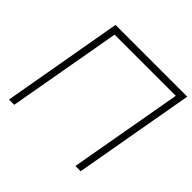

<svg xmlns="http://www.w3.org/2000/svg" viewBox="-182 -937 1124 1124"><g transform="rotate(45 380.0 -375.0)"><path d="M628 0H584.5L709.5 -706H203L78 0H34.5L166.5 -750H760.5Z"/></g></svg>

Font: Russisch Sans ExtraLight
Style: Italic
Weight: 200
Width: 4
Italic angle: -10°
Designer: Michael Sharanda (font) & Cristiano Sobral (main changes)
Foundry: Michael Sharanda
Version: Version 2.00;September 8, 2020;FontCreator 13.0.0.2681 64-bi